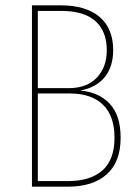

<svg xmlns="http://www.w3.org/2000/svg" viewBox="-20 -701 522 721"><path d="M433 -184Q433 -93 381 -46.5Q329 0 235 0H100V-681H207Q303 -681 354 -637.5Q405 -594 405 -513Q405 -450 373 -411Q341 -372 281 -361Q351 -355 392 -311.5Q433 -268 433 -184ZM122 -660V-370H238Q306 -370 343.5 -409.5Q381 -449 381 -512Q381 -584 338 -622Q295 -660 211 -660ZM410 -184Q410 -266 366.5 -308Q323 -350 242 -350H122V-21H236Q319 -21 364.5 -61Q410 -101 410 -184Z"/></svg>

Font: Fira Sans Extra Condensed Thin
Style: Regular
Weight: 250
Width: 1
Designer: Carrois Corporate & Edenspiekermann AG
Foundry: Carrois Corporate GbR & Edenspiekermann AG
Version: Version 4.203